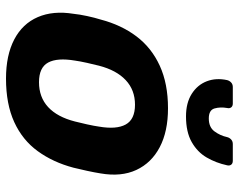

<svg xmlns="http://www.w3.org/2000/svg" viewBox="-98 -688 796 640"><g transform="rotate(90 300.0 -368.0)"><path d="M242 10Q164 10 111.5 -17.5Q59 -45 37 -96Q15 -147 26 -215Q28 -235 33.5 -260.5Q39 -286 45 -305Q63 -374 101 -424.5Q139 -475 199 -502.5Q259 -530 341 -530Q418 -530 470.5 -502.5Q523 -475 546.5 -424.5Q570 -374 558 -305Q555 -286 549.5 -260.5Q544 -235 539 -215Q521 -147 484 -96Q447 -45 387 -17.5Q327 10 242 10ZM254 -100Q304 -100 337 -130.5Q370 -161 385 -220Q389 -235 394.5 -260Q400 -285 402 -300Q412 -358 395 -389Q378 -420 329 -420Q280 -420 247 -389Q214 -358 199 -300Q195 -285 189.5 -260Q184 -235 182 -220Q172 -161 188.5 -130.5Q205 -100 254 -100ZM368 -590Q323 -590 293 -609Q263 -628 251 -659Q239 -690 247 -727Q249 -735 255 -740.5Q261 -746 270 -746H325Q334 -746 338 -740.5Q342 -735 340 -727Q336 -704 341.5 -685Q347 -666 375 -666Q404 -666 418 -685Q432 -704 437 -727Q439 -735 445 -740.5Q451 -746 460 -746H516Q525 -746 529 -740.5Q533 -735 531 -727Q523 -690 505 -659Q487 -628 453.5 -609Q420 -590 368 -590Z"/></g></svg>

Font: Rubik SemiBold
Style: Italic
Weight: 600
Italic angle: -12°
Designer: Hubert and Fischer
Foundry: Hubert and Fischer
Version: Version 2.300;gftools[0.9.30]